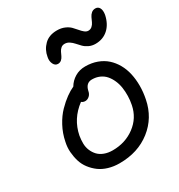

<svg xmlns="http://www.w3.org/2000/svg" viewBox="-198 -1030 1053 1127"><g transform="rotate(-30 328.0 -466.0)"><path d="M262.2 -722.2Q243.2 -722.2 233.4 -742.4Q223.6 -762.7 229 -788.1Q236.3 -833 268.1 -864.5Q299.8 -896 354 -896Q382.8 -896 405.3 -886.2Q427.7 -876.5 441.4 -862.5Q455.1 -848.6 466.3 -835Q477.5 -821.3 489.5 -811.5Q501.5 -801.8 514.2 -801.8Q528.8 -801.8 539.6 -811.3Q550.3 -820.8 556.6 -834.7Q563 -848.6 569.3 -862.3Q575.7 -876 586.9 -885.5Q598.1 -895 613.8 -895Q632.3 -895 641.1 -878.7Q649.9 -862.3 645 -833Q632.8 -776.4 597.9 -745.1Q563 -713.9 512.2 -713.9Q488.3 -713.9 468.5 -723.4Q448.7 -732.9 435.8 -746.1Q422.9 -759.3 411.1 -772.7Q399.4 -786.1 385 -795.7Q370.6 -805.2 354 -805.2Q338.9 -805.2 328.9 -796.6Q318.8 -788.1 313 -775.9Q307.1 -763.7 301.5 -751.5Q295.9 -739.3 286.1 -730.7Q276.4 -722.2 262.2 -722.2ZM284.2 -36.1Q244.6 -36.1 210.2 -46.4Q175.8 -56.6 150.6 -75.2Q125.5 -93.8 106.2 -118.9Q86.9 -144 77.6 -174.1Q68.4 -204.1 65.7 -237.3Q63 -270.5 70.8 -305.2Q81.1 -356.9 105.5 -402.3Q129.9 -447.8 160.6 -479Q191.4 -510.3 219.5 -530.5Q247.6 -550.8 272.9 -562Q291 -592.8 321.8 -611.3Q352.5 -629.9 392.1 -629.9Q435.1 -629.9 471.2 -616.7Q507.3 -603.5 533.4 -580.1Q559.6 -556.6 577.9 -524.4Q596.2 -492.2 604.7 -453.6Q613.3 -415 613.3 -371.8Q613.3 -328.6 604 -283.2Q582 -171.9 495.6 -104Q409.2 -36.1 284.2 -36.1ZM160.2 -294.9Q155.8 -268.1 156.2 -242.9Q156.7 -217.8 166 -195.8Q175.3 -173.8 190.7 -157.5Q206.1 -141.1 231 -131.6Q255.9 -122.1 287.1 -122.1Q372.6 -122.1 436.5 -169.7Q500.5 -217.3 516.1 -295.9Q522 -324.7 522.7 -354.2Q523.4 -383.8 519.3 -411.4Q515.1 -439 504.4 -463.1Q493.7 -487.3 478 -505.4Q462.4 -523.4 439.2 -533.7Q416 -543.9 388.2 -543.9Q347.7 -543.9 336.9 -497.1Q333.5 -476.6 320.3 -464.8Q307.1 -453.1 292 -453.1Q277.3 -453.1 267.1 -461.9Q180.2 -397.5 160.2 -294.9Z"/></g></svg>

Font: Shantell Sans Irregular
Style: Italic
Weight: 400
Italic angle: -11.31°
Designer: Stephen Nixon, Anya Danilova, Shantell Martin
Foundry: Arrow Type
Version: Version 1.006;[9816181b4]